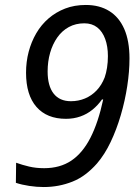

<svg xmlns="http://www.w3.org/2000/svg" viewBox="-20 -744 563 774"><path d="M156 10Q128 10 98 5.5Q68 1 44 -7L45 -88Q70 -79 97.5 -72.5Q125 -66 158 -66Q222 -66 267.5 -96.5Q313 -127 344.5 -188.5Q376 -250 396 -343H391Q375 -320 353 -302Q331 -284 304 -274.5Q277 -265 246 -265Q169 -265 127 -313Q85 -361 85 -451Q85 -495 95.5 -535Q106 -575 126 -609.5Q146 -644 175.5 -669.5Q205 -695 242.5 -709.5Q280 -724 326 -724Q381 -724 420.5 -699.5Q460 -675 481 -627Q502 -579 502 -508Q502 -456 493 -397Q484 -338 467 -280Q450 -222 426 -171.5Q402 -121 371 -85Q349 -60 324.5 -41.5Q300 -23 272.5 -12Q245 -1 216 4.5Q187 10 156 10ZM266 -336Q296 -336 322.5 -347Q349 -358 369.5 -379.5Q390 -401 402 -432Q408 -449 411.5 -471Q415 -493 415 -518Q415 -557 404 -587Q393 -617 372 -633.5Q351 -650 320 -650Q285 -650 257.5 -635Q230 -620 211 -593Q192 -566 182 -531Q172 -496 172 -456Q172 -398 196 -367Q220 -336 266 -336Z"/></svg>

Font: Noto Sans Display
Style: Italic
Weight: 400
Italic angle: -12°
Designer: Monotype Design Team
Foundry: Monotype Imaging Inc.
Version: Version 2.003